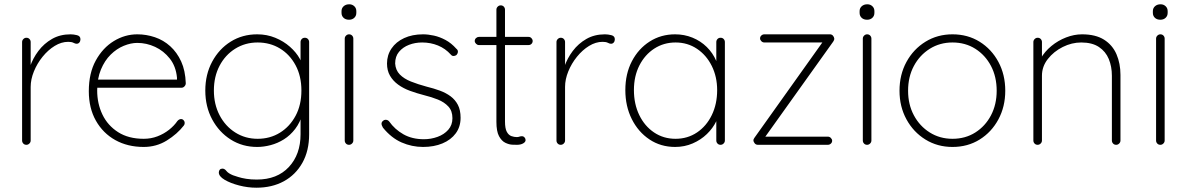

<svg xmlns="http://www.w3.org/2000/svg" viewBox="-20 -675 5532 895"><path d="M103 0Q94 0 88.5 -6Q83 -12 83 -20V-479Q83 -487 89 -493Q95 -499 103 -499Q112 -499 117.5 -493Q123 -487 123 -479V-310L106 -284Q106 -323 119.5 -363Q133 -403 159 -437.5Q185 -472 222.5 -493.5Q260 -515 309 -515Q323 -515 339 -511Q355 -507 355 -492Q355 -483 350 -477Q345 -471 337 -471Q331 -471 322.5 -475.5Q314 -480 298 -480Q266 -480 235 -461Q204 -442 178.5 -410.5Q153 -379 138 -342Q123 -305 123 -270V-20Q123 -12 117 -6Q111 0 103 0Z M650 10Q575 10 517.5 -22Q460 -54 427 -112.5Q394 -171 394 -250Q394 -334 426.5 -393Q459 -452 510.5 -483.5Q562 -515 620 -515Q662 -515 702 -501.5Q742 -488 773.5 -459.5Q805 -431 824.5 -388.5Q844 -346 846 -287Q846 -279 840 -272.5Q834 -266 826 -266H418L412 -304H815L805 -295V-313Q800 -366 771.5 -402Q743 -438 703 -456.5Q663 -475 620 -475Q590 -475 557 -461.5Q524 -448 496 -420.5Q468 -393 450.5 -351Q433 -309 433 -253Q433 -192 457.5 -141Q482 -90 530.5 -59Q579 -28 650 -28Q684 -28 714 -39.5Q744 -51 768 -70Q792 -89 807 -111Q815 -120 824 -120Q831 -120 836 -114.5Q841 -109 841 -102Q841 -95 837 -90Q806 -50 757.5 -20Q709 10 650 10Z M1179 -515Q1224 -515 1263 -499Q1302 -483 1331.5 -457Q1361 -431 1377.5 -401Q1394 -371 1394 -342L1381 -379V-479Q1381 -487 1386.5 -493Q1392 -499 1401 -499Q1410 -499 1415.5 -493Q1421 -487 1421 -479V-49Q1421 28 1389.5 84Q1358 140 1303 170Q1248 200 1175 200Q1135 200 1094.5 189.5Q1054 179 1027 163Q1000 147 1000 129Q1000 121 1004.5 116Q1009 111 1017 111Q1027 111 1035.5 122Q1044 133 1066 142Q1075 145 1090.5 150Q1106 155 1128 158.5Q1150 162 1177 162Q1272 162 1326.5 103.5Q1381 45 1381 -49V-148L1391 -147Q1379 -104 1356 -74Q1333 -44 1303.5 -25.5Q1274 -7 1241.5 1.5Q1209 10 1179 10Q1110 10 1055.5 -24.5Q1001 -59 969 -118.5Q937 -178 937 -253Q937 -328 969 -387.5Q1001 -447 1055.5 -481Q1110 -515 1179 -515ZM1181 -477Q1123 -477 1076.5 -448Q1030 -419 1003.5 -368.5Q977 -318 977 -253Q977 -189 1003.5 -138Q1030 -87 1076.5 -57.5Q1123 -28 1181 -28Q1239 -28 1285 -56.5Q1331 -85 1358 -135.5Q1385 -186 1385 -253Q1385 -320 1358 -370.5Q1331 -421 1285 -449Q1239 -477 1181 -477Z M1627 -495V-20Q1627 -12 1621 -6Q1615 0 1607 0Q1598 0 1592.5 -6Q1587 -12 1587 -20V-495Q1587 -503 1593 -509Q1599 -515 1607 -515Q1616 -515 1621.5 -509Q1627 -503 1627 -495ZM1607 -583Q1591 -583 1581.5 -592Q1572 -601 1572 -615V-623Q1572 -637 1582 -646Q1592 -655 1608 -655Q1622 -655 1631.5 -646Q1641 -637 1641 -623V-615Q1641 -601 1631.5 -592Q1622 -583 1607 -583Z M1765 -80Q1758 -92 1758.5 -99.5Q1759 -107 1766 -112Q1771 -117 1779.5 -116.5Q1788 -116 1794 -109Q1820 -72 1860.5 -49Q1901 -26 1956 -26Q1989 -26 2019.5 -37Q2050 -48 2069.5 -70Q2089 -92 2089 -124Q2089 -158 2070 -178.5Q2051 -199 2021 -211Q1991 -223 1958 -231Q1923 -240 1891.5 -251.5Q1860 -263 1836 -280.5Q1812 -298 1798 -322Q1784 -346 1784 -379Q1784 -418 1805 -449Q1826 -480 1864 -497.5Q1902 -515 1952 -515Q1976 -515 2003 -509Q2030 -503 2057 -488.5Q2084 -474 2107 -448Q2115 -442 2114.5 -433.5Q2114 -425 2107 -418Q2101 -414 2094 -414Q2087 -414 2082 -420Q2056 -449 2021.5 -463Q1987 -477 1948 -477Q1915 -477 1886.5 -466Q1858 -455 1840 -433.5Q1822 -412 1822 -379Q1824 -348 1843.5 -328Q1863 -308 1895.5 -295Q1928 -282 1969 -271Q2002 -263 2030.5 -252.5Q2059 -242 2080.5 -226Q2102 -210 2114.5 -186Q2127 -162 2127 -126Q2127 -84 2104.5 -53.5Q2082 -23 2042.5 -6.5Q2003 10 1952 10Q1900 10 1852 -11Q1804 -32 1765 -80Z M2212 -503H2444Q2452 -503 2457.5 -497Q2463 -491 2463 -484Q2463 -476 2457.5 -470.5Q2452 -465 2444 -465H2212Q2205 -465 2199 -471Q2193 -477 2193 -484Q2193 -492 2199 -497.5Q2205 -503 2212 -503ZM2314 -650Q2323 -650 2328.5 -644Q2334 -638 2334 -630V-109Q2334 -76 2342.5 -60.5Q2351 -45 2364 -40.5Q2377 -36 2389 -36Q2396 -36 2401 -38Q2406 -40 2413 -40Q2420 -40 2425 -34.5Q2430 -29 2430 -22Q2430 -13 2418.5 -6.5Q2407 0 2390 0Q2384 0 2368.5 -0.5Q2353 -1 2335.5 -9.5Q2318 -18 2306 -40.5Q2294 -63 2294 -107V-630Q2294 -638 2300 -644Q2306 -650 2314 -650Z M2594 0Q2585 0 2579.5 -6Q2574 -12 2574 -20V-479Q2574 -487 2580 -493Q2586 -499 2594 -499Q2603 -499 2608.5 -493Q2614 -487 2614 -479V-310L2597 -284Q2597 -323 2610.5 -363Q2624 -403 2650 -437.5Q2676 -472 2713.5 -493.5Q2751 -515 2800 -515Q2814 -515 2830 -511Q2846 -507 2846 -492Q2846 -483 2841 -477Q2836 -471 2828 -471Q2822 -471 2813.5 -475.5Q2805 -480 2789 -480Q2757 -480 2726 -461Q2695 -442 2669.5 -410.5Q2644 -379 2629 -342Q2614 -305 2614 -270V-20Q2614 -12 2608 -6Q2602 0 2594 0Z M3339 -499Q3348 -499 3353.5 -493Q3359 -487 3359 -479V-20Q3359 -12 3353 -6Q3347 0 3339 0Q3330 0 3324.5 -6Q3319 -12 3319 -20V-162L3335 -175Q3335 -143 3319 -110Q3303 -77 3275 -50Q3247 -23 3209 -6.5Q3171 10 3127 10Q3060 10 3007.5 -25Q2955 -60 2925 -120Q2895 -180 2895 -255Q2895 -331 2925.5 -389.5Q2956 -448 3008.5 -481.5Q3061 -515 3127 -515Q3170 -515 3208 -499.5Q3246 -484 3274.5 -456Q3303 -428 3319 -390.5Q3335 -353 3335 -309L3319 -334V-479Q3319 -487 3324.5 -493Q3330 -499 3339 -499ZM3129 -28Q3185 -28 3229 -57.5Q3273 -87 3298 -138.5Q3323 -190 3323 -255Q3323 -317 3298 -367.5Q3273 -418 3229 -447.5Q3185 -477 3129 -477Q3074 -477 3030 -448.5Q2986 -420 2960.5 -370Q2935 -320 2935 -255Q2935 -190 2960 -138.5Q2985 -87 3029 -57.5Q3073 -28 3129 -28Z M3529 -38H3839Q3847 -38 3853 -32Q3859 -26 3859 -19Q3859 -11 3853 -5.5Q3847 0 3839 0H3513Q3503 0 3497.5 -7.5Q3492 -15 3492 -20Q3492 -24 3493.5 -27Q3495 -30 3497 -33L3819 -485L3824 -477H3543Q3535 -477 3529 -483Q3523 -489 3523 -496Q3523 -504 3529 -509.5Q3535 -515 3543 -515H3849Q3857 -515 3862.5 -509Q3868 -503 3869 -495Q3869 -491 3867.5 -487.5Q3866 -484 3864 -481L3544 -33Z M4042 -495V-20Q4042 -12 4036 -6Q4030 0 4022 0Q4013 0 4007.5 -6Q4002 -12 4002 -20V-495Q4002 -503 4008 -509Q4014 -515 4022 -515Q4031 -515 4036.5 -509Q4042 -503 4042 -495ZM4022 -583Q4006 -583 3996.5 -592Q3987 -601 3987 -615V-623Q3987 -637 3997 -646Q4007 -655 4023 -655Q4037 -655 4046.5 -646Q4056 -637 4056 -623V-615Q4056 -601 4046.5 -592Q4037 -583 4022 -583Z M4666 -252Q4666 -178 4634 -118.5Q4602 -59 4546.5 -24.5Q4491 10 4420 10Q4350 10 4294 -24.5Q4238 -59 4205.5 -118.5Q4173 -178 4173 -252Q4173 -327 4205.5 -386.5Q4238 -446 4294 -480.5Q4350 -515 4420 -515Q4491 -515 4546.5 -480.5Q4602 -446 4634 -386.5Q4666 -327 4666 -252ZM4626 -252Q4626 -317 4599.5 -367.5Q4573 -418 4526.5 -447.5Q4480 -477 4420 -477Q4361 -477 4314 -447.5Q4267 -418 4240 -367.5Q4213 -317 4213 -252Q4213 -188 4240 -137.5Q4267 -87 4314 -57.5Q4361 -28 4420 -28Q4480 -28 4526.5 -57.5Q4573 -87 4599.5 -137.5Q4626 -188 4626 -252Z M5024 -515Q5087 -515 5126.5 -490Q5166 -465 5184.5 -422Q5203 -379 5203 -326V-20Q5203 -12 5197 -6Q5191 0 5183 0Q5174 0 5168.5 -6Q5163 -12 5163 -20V-322Q5163 -365 5148.5 -400Q5134 -435 5102.5 -456Q5071 -477 5020 -477Q4976 -477 4934 -456Q4892 -435 4864.5 -400Q4837 -365 4837 -322V-20Q4837 -12 4831 -6Q4825 0 4817 0Q4808 0 4802.5 -6Q4797 -12 4797 -20V-479Q4797 -487 4803 -493Q4809 -499 4817 -499Q4826 -499 4831.5 -493Q4837 -487 4837 -479V-381L4812 -333Q4812 -369 4831 -402Q4850 -435 4881 -460.5Q4912 -486 4949.5 -500.5Q4987 -515 5024 -515Z M5409 -495V-20Q5409 -12 5403 -6Q5397 0 5389 0Q5380 0 5374.5 -6Q5369 -12 5369 -20V-495Q5369 -503 5375 -509Q5381 -515 5389 -515Q5398 -515 5403.5 -509Q5409 -503 5409 -495ZM5389 -583Q5373 -583 5363.5 -592Q5354 -601 5354 -615V-623Q5354 -637 5364 -646Q5374 -655 5390 -655Q5404 -655 5413.5 -646Q5423 -637 5423 -623V-615Q5423 -601 5413.5 -592Q5404 -583 5389 -583Z"/></svg>

Font: Quicksand Variable Light
Style: Regular
Weight: 300
Designer: Andrew Paglinawan
Foundry: Andrew Paglinawan
Version: Version 3.004